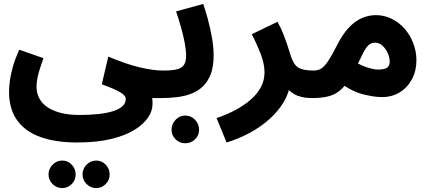

<svg xmlns="http://www.w3.org/2000/svg" viewBox="-20 -494 2189 977"><path d="M26 -28Q26 -51 30 -82Q34 -113 45 -152.5Q56 -192 78 -241L201 -198Q190 -167 182 -141.5Q174 -116 170 -94.5Q166 -73 166 -52Q166 -19 180.5 7.5Q195 34 223 52.5Q251 71 291.5 81Q332 91 385 91Q440 91 483.5 86Q527 81 557.5 71Q588 61 604 45.5Q620 30 620 10Q620 1 613.5 -7Q607 -15 592.5 -24Q578 -33 554.5 -43Q531 -53 498 -65L531 -206Q574 -188 612.5 -174.5Q651 -161 686 -152.5Q721 -144 752 -139.5Q783 -135 810 -135Q848 -135 864 -115.5Q880 -96 880 -67Q880 -36 859 -15.5Q838 5 800 5Q792 5 784.5 5Q777 5 769.5 5Q762 5 754 5Q756 15 756 22.5Q756 30 756 37Q756 70 733.5 104Q711 138 664 167Q617 196 544.5 213.5Q472 231 372 231Q264 231 186.5 203.5Q109 176 67.5 118.5Q26 61 26 -28ZM470 463Q441 463 420.5 442.5Q400 422 400 394Q400 365 420.5 344Q441 323 470 323Q498 323 518 344Q538 365 538 394Q538 422 518 442.5Q498 463 470 463ZM297 463Q268 463 247.5 442.5Q227 422 227 394Q227 365 247.5 344Q268 323 297 323Q325 323 345 344Q365 365 365 394Q365 422 345 442.5Q325 463 297 463Z M800 5 810 -135Q854 -135 879.5 -141Q905 -147 916 -163.5Q927 -180 927 -211Q927 -239 919.5 -278Q912 -317 900 -359Q888 -401 876 -436L1014 -474Q1026 -440 1038 -395Q1050 -350 1058.5 -302.5Q1067 -255 1067 -211Q1067 -156 1053 -118.5Q1039 -81 1014.5 -56.5Q990 -32 956.5 -18.5Q923 -5 883 0Q843 5 800 5ZM923 235Q894 235 873.5 215Q853 195 853 166Q853 137 873.5 115.5Q894 94 923 94Q952 94 972.5 115.5Q993 137 993 166Q993 195 972.5 215Q952 235 923 235Z M1133 231 1082 107Q1135 89 1179.5 65Q1224 41 1257 12Q1290 -17 1308 -51.5Q1326 -86 1326 -126Q1326 -168 1307 -218Q1288 -268 1261 -320L1392 -383Q1410 -352 1423.5 -316.5Q1437 -281 1446 -253Q1455 -225 1458 -215Q1472 -167 1496.5 -151Q1521 -135 1576 -135Q1614 -135 1630.5 -115.5Q1647 -96 1647 -67Q1647 -36 1626 -15.5Q1605 5 1566 5Q1525 5 1494 -7Q1463 -19 1444.5 -42Q1426 -65 1421 -96L1458 -75Q1452 -22 1423.5 25.5Q1395 73 1350 113Q1305 153 1249 183Q1193 213 1133 231Z M1567 5 1577 -135Q1600 -135 1616.5 -146.5Q1633 -158 1651 -185.5Q1669 -213 1693 -260Q1723 -320 1755.5 -354Q1788 -388 1822.5 -402.5Q1857 -417 1892 -417Q1936 -417 1974 -398Q2012 -379 2040 -346.5Q2068 -314 2083.5 -272.5Q2099 -231 2099 -187Q2099 -134 2076.5 -91.5Q2054 -49 2014.5 -24.5Q1975 0 1924 0Q1881 0 1824 -15Q1767 -30 1704 -78L1755 -199Q1800 -168 1839.5 -154Q1879 -140 1905 -140Q1925 -140 1938 -144Q1951 -148 1957 -157Q1963 -166 1963 -181Q1963 -202 1953 -224Q1943 -246 1926.5 -261.5Q1910 -277 1888 -277Q1867 -277 1852.5 -261.5Q1838 -246 1824.5 -217.5Q1811 -189 1792 -151Q1769 -105 1747 -74.5Q1725 -44 1700.5 -26.5Q1676 -9 1643.5 -2Q1611 5 1567 5Z"/></svg>

Font: Farlight84_Sys_V01
Style: Bold
Weight: 700
Designer: Monotype Design Team, Nadine Chahine and Nizar Qandah
Foundry: Monotype Imaging Inc.
Version: Version 2.004;October 31, 2024;FontCreator 14.0.0.2814 64-bi